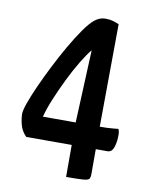

<svg xmlns="http://www.w3.org/2000/svg" viewBox="-73 -660 557 715"><g transform="rotate(10 206.0 -303.0)"><path d="M226 0V-121H54Q36 -139 30 -162Q24 -185 24 -204Q24 -216 34 -244.5Q44 -273 61.5 -312Q79 -351 100.5 -393.5Q122 -436 145 -476Q168 -516 189.5 -546.5Q211 -577 228 -591Q237 -598 247 -602Q257 -606 268 -606Q285 -606 298 -602Q311 -598 320 -594L317 -206Q345 -206 366 -208Q387 -210 387 -210Q387 -210 389.5 -202.5Q392 -195 391 -178Q390 -156 383.5 -138.5Q377 -121 361 -121H317V-28Q317 -14 313 -8.5Q309 -3 290.5 -1.5Q272 0 226 0ZM102 -206H226L238 -481Q222 -462 201.5 -428Q181 -394 161.5 -354Q142 -314 126 -275.5Q110 -237 102 -206Z"/></g></svg>

Font: Yanone Kaffeesatz ExtraLight Medium
Style: Regular
Weight: 500
Version: Version 2.003